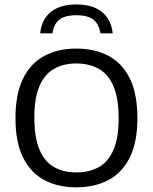

<svg xmlns="http://www.w3.org/2000/svg" viewBox="-20 -816 672 844"><path d="M316 7.5Q235 7.5 174.8 -24.5Q114.5 -56.5 81.2 -123.8Q48 -191 48 -297Q48 -403.5 81.5 -471Q115 -538.5 175.2 -570.5Q235.5 -602.5 316 -602.5Q396.5 -602.5 457 -570.5Q517.5 -538.5 550.8 -471Q584 -403.5 584 -297Q584 -191 550.5 -123.8Q517 -56.5 456.5 -24.5Q396 7.5 316 7.5ZM316 -58Q372 -58 413.8 -81.2Q455.5 -104.5 478.5 -156.5Q501.5 -208.5 501.5 -295.5Q501.5 -384.5 478.5 -437.5Q455.5 -490.5 413.8 -513.8Q372 -537 316 -537Q260 -537 218.5 -514Q177 -491 154 -438.8Q131 -386.5 131 -299.5Q131 -210.5 153.8 -157.5Q176.5 -104.5 218 -81.2Q259.5 -58 316 -58ZM156.5 -669.5Q160.5 -708.5 179 -736.8Q197.5 -765 231.2 -780.8Q265 -796.5 315.5 -796.5Q365.5 -796.5 399.8 -780.8Q434 -765 452.8 -736.5Q471.5 -708 475.5 -669.5H421.5Q415.5 -708.5 391.5 -728.8Q367.5 -749 315.5 -749Q263.5 -749 239.8 -728.8Q216 -708.5 210.5 -669.5Z"/></svg>

Font: Encode Sans SC Condensed Thin
Style: Regular
Weight: 400
Version: Version 3.002